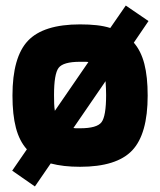

<svg xmlns="http://www.w3.org/2000/svg" viewBox="-20 -592 578 693"><path d="M106 81 24 24 77 -53Q50 -83 37.5 -130.5Q25 -178 25 -247Q25 -386 81 -445Q137 -504 269 -504Q302 -504 329 -501Q356 -498 378 -491L434 -572L516 -516L463 -438Q489 -408 501 -361.5Q513 -315 513 -247Q513 -108 457 -49Q401 10 269 10Q238 10 212 7Q186 4 163 -2ZM269 -369Q208 -369 191.5 -347Q175 -325 175 -249Q175 -232 175.5 -218Q176 -204 178 -192L299 -368Q294 -369 288 -369Q282 -369 269 -369ZM269 -129Q330 -129 346.5 -151Q363 -173 363 -249Q363 -260 362.5 -271.5Q362 -283 361 -299L245 -130Q249 -129 253.5 -129Q258 -129 269 -129Z"/></svg>

Font: Blinker
Style: Bold
Weight: 700
Designer: Juergen Huber
Foundry: supertype
Version: Version 1.015;PS 1.15;hotconv 1.0.88;makeotf.lib2.5.647800; 